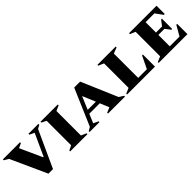

<svg xmlns="http://www.w3.org/2000/svg" viewBox="206 -1561 2563 2563"><g transform="rotate(-45 1487.0 -280.0)"><path d="M305 5 73 -506 10 -543V-560H333V-543L268 -513L410 -200H419L561 -511L493 -543V-560H680V-543L629 -515L391 5Z M720 0V-16L787 -49V-511L720 -544V-560H1046V-544L972 -511V-49L1046 -16V0Z M1086 0V-16L1138 -46L1361 -565H1473L1691 -56L1755 -16V0H1435V-16L1507 -47L1454 -175H1256L1203 -48L1272 -16V0ZM1278 -227H1432L1355 -410Z M1795 0V-16L1871 -49V-511L1795 -544V-560H2140V-544L2056 -511V-52H2220L2305 -228H2321V0Z M2391 0V-16L2467 -49V-511L2391 -544V-560H2910V-404H2894L2818 -508H2652V-312H2767L2824 -387H2839V-193H2824L2767 -267H2652V-52H2836L2918 -194H2934V0Z"/></g></svg>

Font: Spectral SC ExtraBold
Style: Regular
Weight: 800
Designer: Jean-Baptiste Levee
Foundry: Production Type
Version: Version 2.001